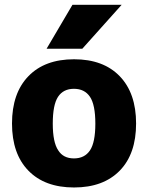

<svg xmlns="http://www.w3.org/2000/svg" viewBox="-20 -788 626 819"><path d="M228.5 -146.5Q250 -112.3 295.4 -112.3Q340.8 -112.3 363.8 -146.5Q386.7 -180.7 386.7 -260.7Q386.7 -340.8 363.8 -375Q340.8 -409.2 295.4 -409.2Q250 -409.2 227.5 -375Q205.1 -340.8 205.1 -260.7Q205.1 -180.7 228.5 -146.5ZM491.2 -60.5Q420.9 11.7 295.9 11.7Q170.9 11.7 101.1 -60.1Q31.2 -131.8 31.2 -261.2Q31.2 -390.6 101.1 -462.9Q170.9 -535.2 295.9 -535.2Q420.9 -535.2 490.7 -462.9Q560.5 -390.6 560.5 -261.2Q560.5 -131.8 491.2 -60.5ZM499 -767.6 331.1 -580.1H178.7L289.1 -767.6Z"/></svg>

Font: Gen Shin Gothic Heavy
Style: Bold
Weight: 900
Designer: [Source Han Sans]
Ryoko NISHIZUKA  (kana & ideographs); Paul D. Hunt (Latin, Greek & Cyrillic); Wenlong ZHANG  (bopomofo
Version: Version 1.002.20150607